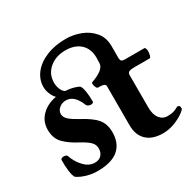

<svg xmlns="http://www.w3.org/2000/svg" viewBox="-150 -826 1012 1000"><g transform="rotate(-30 356.5 -326.0)"><path d="M28 0ZM45 -20Q36 -33 32 -65Q28 -97 29 -131Q29 -135 34.5 -138Q40 -141 47 -141Q64 -141 68 -131Q82 -90 110.5 -60.5Q139 -31 173 -31Q199 -31 213 -46.5Q227 -62 227 -85Q227 -110 209.5 -126.5Q192 -143 159 -161Q106 -188 75.5 -219Q45 -250 45 -302Q45 -352 79 -386Q113 -420 168 -430Q155 -442 146 -464Q137 -486 137 -506Q137 -550 165 -586.5Q193 -623 244.5 -644.5Q296 -666 363 -666Q407 -666 450.5 -649.5Q494 -633 522.5 -599Q551 -565 551 -514V-439Q552 -428 557.5 -423.5Q563 -419 575 -419H695Q697 -419 700 -412Q703 -405 703 -399Q703 -384 699.5 -371.5Q696 -359 691 -359H597Q575 -359 566 -354Q557 -349 557 -336V-141Q557 -99 575 -75.5Q593 -52 622 -52Q643 -52 655.5 -55.5Q668 -59 676.5 -63.5Q685 -68 689 -70Q692 -71 696 -69Q705 -68 705 -50Q704 -43 681.5 -27Q659 -11 625.5 1.5Q592 14 558 14Q494 14 460 -18.5Q426 -51 426 -110V-344Q426 -353 419 -357Q412 -361 396 -362H382Q376 -362 371 -373Q366 -384 366 -394Q366 -400 372 -402Q407 -414 429 -430.5Q451 -447 452 -467Q453 -478 453 -501Q453 -554 420.5 -584.5Q388 -615 331 -615Q273 -615 234.5 -582.5Q196 -550 196 -498Q196 -478 203.5 -459Q211 -440 225 -432Q251 -431 273.5 -424.5Q296 -418 306 -411Q322 -384 322 -312Q322 -308 317 -305.5Q312 -303 306 -303Q298 -303 290.5 -307Q283 -311 281 -317Q253 -388 203 -388Q179 -388 162 -373.5Q145 -359 145 -339Q145 -319 163.5 -303Q182 -287 215 -269Q278 -236 304.5 -205Q331 -174 331 -123Q331 -57 289.5 -21.5Q248 14 163 14Q132 14 100 5Q68 -4 45 -20Z"/></g></svg>

Font: EB Garamond
Style: Bold
Weight: 700
Designer: Georg Duffner and Octavio Pardo
Foundry: Georg Duffner
Version: Version 1.000; ttfautohint (v1.6)